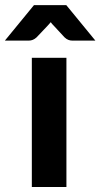

<svg xmlns="http://www.w3.org/2000/svg" viewBox="-66 -746 401 766"><path d="M199 -515.5V0H61V-515.5ZM314.5 -584H222.5Q214.5 -584 207 -586.8Q199.5 -589.5 191.5 -597L147.5 -644.5Q145 -647 142 -650.2Q139 -653.5 136.5 -657.5Q130.5 -650 125 -644.5L80 -597Q66 -584 49 -584H-46.5L69.5 -725.5H198.5Z"/></svg>

Font: LatoLatin Heavy
Style: Regular
Weight: 800
Designer: Lukasz Dziedzic with Adam Twardoch and Botio Nikoltchev
Foundry: tyPoland Lukasz Dziedzic
Version: Version 2.015; 2015-08-06; http://www.latofonts.com/